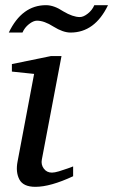

<svg xmlns="http://www.w3.org/2000/svg" viewBox="-20 -711 438 743"><path d="M263 -29Q175 12 117 12Q70 12 55 -16.5Q40 -45 48 -86L112 -425L26 -434V-463L177 -494H218L142 -94Q138 -74 149.5 -58.5Q161 -43 181 -43Q191 -43 208 -48Q225 -53 243 -59.5Q261 -66 263 -67ZM398 -691Q347 -585 253 -585Q224 -585 187 -608Q151 -631 123 -631Q109 -631 92 -617.5Q75 -604 67 -585H14Q65 -691 158 -691Q189 -691 225 -667Q262 -645 289 -645Q303 -645 320 -658.5Q337 -672 345 -691Z"/></svg>

Font: Veleka
Style: Italic
Weight: 400
Italic angle: -12°
Designer: Stefan Peev, Context Ltd, 2016; SIL International, 1997-2014.
Foundry: Stefan Peev, Context Ltd, 2016
Version: Version 1.000